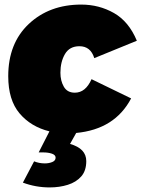

<svg xmlns="http://www.w3.org/2000/svg" viewBox="-20 -575 618 839"><path d="M197 244Q136 244 80 223L129 130Q151 139 176 139Q194 139 208.5 133Q223 127 223 114Q223 102 206.8 96.5Q190.5 91 169 91H149L196 -1Q115 -21 65.5 -79.5Q16 -138 16 -242Q16 -386 106 -470.5Q196 -555 335 -555Q413 -555 478 -518Q543 -481 578 -397L392 -321Q376 -373 327 -373Q284 -373 264 -339Q244 -305 244 -257Q244 -222 259 -196Q274 -170 307 -170Q354 -170 380 -229L553 -145Q482 -10 313 6L286 54Q357 74 357 129Q357 171 335 196Q313 221 276.5 232.5Q240 244 197 244Z"/></svg>

Font: Argentum Sans Black
Style: Italic
Weight: 900
Italic angle: -11°
Designer: Julieta Ulanovsky (font), Cristiano Sobral (main changes and remaster)
Foundry: Julieta Ulanovsky (font), Cristiano Sobral (main changes and remaster)
Version: Version 2.007;June 15, 2022;FontCreator 14.0.0.2814 64-bit; 